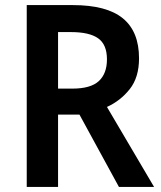

<svg xmlns="http://www.w3.org/2000/svg" viewBox="-20 -734 631 754"><path d="M266 -714Q399 -714 462.5 -662Q526 -610 526 -505Q526 -430 489.5 -384Q453 -338 400 -314L585 0H447L292 -284H208V0H85V-714ZM259 -608H208V-386H264Q336 -386 368 -415.5Q400 -445 400 -501Q400 -559 365.5 -583.5Q331 -608 259 -608Z"/></svg>

Font: Noto Sans Sinhala SemiCondensed SemiBold
Style: Regular
Weight: 600
Width: 4
Designer: Jelle Bosma - Monotype Design Team
Foundry: Monotype Imaging Inc.
Version: Version 2.006; ttfautohint (v1.8.4.7-5d5b)